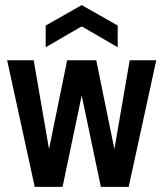

<svg xmlns="http://www.w3.org/2000/svg" viewBox="-20 -732 640 752"><path d="M116 0 8 -496H112L172 -148L243 -496H357L428 -148L488 -496H592L484 0H375L300 -358L225 0ZM159 -547V-632L300 -712L441 -632V-547L303 -627H297Z"/></svg>

Font: DM Mono Medium
Style: Regular
Weight: 500
Designer: Colophon Foundry
Foundry: Colophon Foundry
Version: Version 1.000; ttfautohint (v1.8.2.53-6de2)